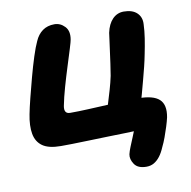

<svg xmlns="http://www.w3.org/2000/svg" viewBox="-77 -600 830 834"><g transform="rotate(-10 338.0 -182.5)"><path d="M503 158Q465 158 450 135.5Q435 113 439 92Q442 79 449.5 60.5Q457 42 465.5 21.5Q474 1 481 -17L496 -4Q475 -3 439 -2Q403 -1 360.5 0Q318 1 276 2.5Q234 4 201 4.5Q168 5 153 5Q99 5 72 -14Q45 -33 38.5 -69Q32 -105 42 -155Q47 -181 57.5 -223Q68 -265 80.5 -311.5Q93 -358 106 -398.5Q119 -439 130 -462Q142 -490 163.5 -505.5Q185 -521 216 -521Q242 -521 261.5 -500.5Q281 -480 274 -442Q273 -435 263.5 -404Q254 -373 240.5 -330.5Q227 -288 214.5 -244Q202 -200 195 -164Q192 -147 197.5 -138.5Q203 -130 217 -130Q254 -130 296 -132Q338 -134 379.5 -136Q421 -138 457 -139.5Q493 -141 519 -141Q585 -141 611.5 -116.5Q638 -92 628 -38Q624 -20 617 2Q610 24 602 46Q594 68 585 86Q575 110 563 125.5Q551 141 536.5 149.5Q522 158 503 158ZM375 -101Q378 -116 386 -142Q394 -168 403 -198.5Q412 -229 418 -258Q422 -282 426 -310Q430 -338 433.5 -365Q437 -392 440 -413Q443 -434 444 -443Q452 -481 472.5 -502Q493 -523 522 -523Q560 -523 580 -504Q600 -485 598 -454Q597 -425 592 -392.5Q587 -360 580 -326Q575 -300 568 -271.5Q561 -243 553 -213.5Q545 -184 537.5 -156Q530 -128 522 -105Z"/></g></svg>

Font: Shantell Sans Light
Style: Bold Italic
Weight: 700
Italic angle: -11°
Version: Version 1.011;[c5ecc13dd]